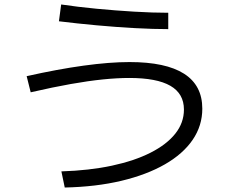

<svg xmlns="http://www.w3.org/2000/svg" viewBox="-20 -792 1040 857"><path d="M254 -27Q379 -31 479.5 -52.5Q580 -74 652 -110.5Q724 -147 762.5 -195.5Q801 -244 801 -303Q801 -374 740.5 -409Q680 -444 557 -444Q504 -444 439.5 -437.5Q375 -431 296 -417Q217 -403 117 -380L99 -452Q237 -483 353 -499Q469 -515 558 -515Q720 -515 801.5 -463Q883 -411 883 -307Q883 -231 840 -168Q797 -105 716 -58.5Q635 -12 522 15Q409 42 269 45ZM731 -662Q665 -662 582 -666.5Q499 -671 411.5 -679Q324 -687 243 -697L253 -772Q327 -761 411 -753Q495 -745 578.5 -740Q662 -735 731 -735Z"/></svg>

Font: M PLUS 1
Style: Regular
Weight: 400
Designer: Coji Morishita
Foundry: UNDERFOREST DESIGN
Version: Version 1.001